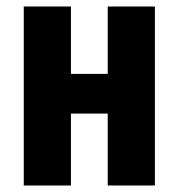

<svg xmlns="http://www.w3.org/2000/svg" viewBox="-20 -570 549 590"><path d="M53 0V-550H198V-343H311V-550H456V0H311V-221H198V0Z"/></svg>

Font: Noto Sans ExtraCondensed ExtraBold
Style: Regular
Weight: 800
Width: 2
Designer: Monotype Design Team
Foundry: Monotype Imaging Inc.
Version: Version 2.013; ttfautohint (v1.8.4.7-5d5b)